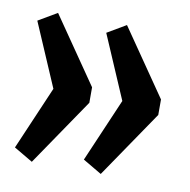

<svg xmlns="http://www.w3.org/2000/svg" viewBox="-55 -577 508 513"><g transform="rotate(10 199.0 -320.0)"><path d="M250 -118 199 -148 288 -355V-285L199 -492L250 -522L374 -342V-300ZM63 -118 12 -148 101 -355V-285L12 -492L63 -522L187 -342V-300Z"/></g></svg>

Font: Pathway Extreme Condensed SemiBold
Style: Regular
Weight: 600
Width: 3
Version: Version 1.001;gftools[0.9.26]